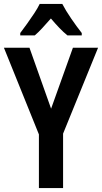

<svg xmlns="http://www.w3.org/2000/svg" viewBox="-20 -957 519 977"><path d="M240 -404 351 -714H479L301 -277V0H178V-273L0 -714H130ZM297 -937Q314 -904 342 -863Q370 -822 396 -789V-777H323Q303 -793 282 -815Q261 -837 239 -863Q216 -837 195.5 -814.5Q175 -792 157 -777H83V-789Q99 -810 118 -836.5Q137 -863 154.5 -889.5Q172 -916 182 -937Z"/></svg>

Font: Avrile Sans Condensed SemiBold
Style: Regular
Weight: 600
Width: 3
Designer: Monotype Design Team
Foundry: Monotype Imaging Inc.
Version: Version 2.001;September 10, 2019;FontCreator 11.5.0.2425 64-